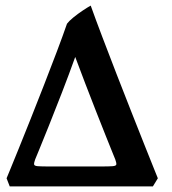

<svg xmlns="http://www.w3.org/2000/svg" viewBox="-20 -663 613 683"><path d="M523.9 0H14.6L3.4 -28.8Q3.4 -28.8 15.1 -57.1Q26.9 -85.4 46.1 -133.1Q65.4 -180.7 88.9 -239.7Q112.3 -298.8 136.5 -360.6Q160.6 -422.4 182.1 -479.2Q203.6 -536.1 218.3 -578.6Q225.6 -588.4 241.2 -601.1Q256.8 -613.8 273.9 -625.2Q291 -636.7 302.7 -643.1Q319.8 -595.2 344 -531.5Q368.2 -467.8 395 -398.7Q421.9 -329.6 447.8 -263.9Q473.6 -198.2 494.9 -145Q516.1 -91.8 528.8 -60.3Q541.5 -28.8 541.5 -28.8ZM390.1 -95.7Q390.1 -95.7 380.6 -119.1Q371.1 -142.6 355.5 -181.6Q339.8 -220.7 321 -268.8Q302.2 -316.9 283 -366.7Q263.7 -416.5 247.6 -460.4Q225.6 -398.9 200.7 -334.7Q175.8 -270.5 154.1 -216.3Q132.3 -162.1 118.7 -128.9Q105 -95.7 105 -95.7Q100.6 -83.5 101.3 -78.1Q102.1 -72.8 114.5 -71.8Q127 -70.8 158.2 -70.8H335.9Q367.7 -70.8 380.4 -71.8Q393.1 -72.8 393.8 -78.1Q394.5 -83.5 390.1 -95.7Z"/></svg>

Font: Gentium Plus
Style: Bold
Weight: 700
Designer: Victor Gaultney, Annie Olsen, Iska Routamaa, Becca Hirsbrunner
Foundry: SIL International
Version: Version 6.101